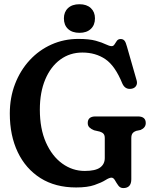

<svg xmlns="http://www.w3.org/2000/svg" viewBox="-20 -898 732 930"><path d="M616 -30Q616 13 577 13Q562 13 553 0.5Q544 -12 536.8 -24.8Q529.5 -37.5 520 -37.5Q509.5 -37.5 490.5 -25.5Q471.5 -13.5 437.5 -1.8Q403.5 10 348.5 10Q248 10 176.2 -35.2Q104.5 -80.5 66 -161Q27.5 -241.5 27.5 -348Q27.5 -425.5 53 -491.5Q78.5 -557.5 123.8 -606.5Q169 -655.5 229.5 -682.5Q290 -709.5 359.5 -709.5Q412 -709.5 443.5 -700.8Q475 -692 492.5 -683.2Q510 -674.5 521 -674.5Q529.5 -674.5 534.8 -683.2Q540 -692 546.2 -700.5Q552.5 -709 564.5 -709Q576 -709 582.8 -701.2Q589.5 -693.5 595 -672L642 -508Q646 -493.5 639.5 -482.5Q633 -471.5 619 -468.5Q586.5 -462 572.5 -493.5Q537.5 -579.5 490.2 -611.5Q443 -643.5 379 -643.5Q318.5 -643.5 272 -609.5Q225.5 -575.5 199.2 -513.2Q173 -451 173 -367Q173 -274.5 202.5 -208Q232 -141.5 281.5 -105.8Q331 -70 390.5 -70Q442 -70 464.8 -86.5Q487.5 -103 487.5 -132.5V-229Q487.5 -243.5 481.2 -250.2Q475 -257 463.5 -260.5L435.5 -267Q422 -272.5 413.5 -280.5Q405 -288.5 405 -302Q405 -334 442.5 -334H648Q686 -334 686 -302Q686 -279.5 661 -268.5L639.5 -264Q629 -260.5 622.5 -252.8Q616 -245 616 -229ZM365 -739Q329.5 -739 309.5 -757.8Q289.5 -776.5 289.5 -809Q289.5 -840 309.5 -858.8Q329.5 -877.5 365 -877.5Q400 -877.5 420 -858.8Q440 -840 440 -809Q440 -777 420 -758Q400 -739 365 -739Z"/></svg>

Font: Fraunces 144pt SuperSoft SemiBold
Style: Regular
Weight: 600
Version: Version 1.000;[b76b70a41]